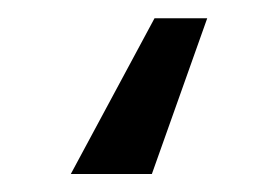

<svg xmlns="http://www.w3.org/2000/svg" viewBox="-20 11 307 212"><path d="M208.8 31.2 147.7 203.1H58.2L150.6 31.2Z"/></svg>

Font: Inter Alia
Style: Regular
Weight: 400
Designer: Rasmus Andersson (Latin, Greek, Cyrillic etc.) and Evan from Shavian.info (Shavian, old style figures)
Foundry: Shavian.info
Version: Version 0.001;git-37ab20767